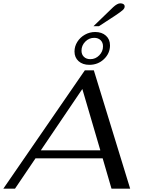

<svg xmlns="http://www.w3.org/2000/svg" viewBox="-54 -1132 853 1152"><path d="M562 -182H159L36 0H-34L455 -710H509L727 0H615ZM548 -230 440 -598 191 -230ZM625 -1089Q650 -1112 668 -1112Q680 -1112 687 -1107Q694 -1102 694 -1093Q694 -1082 682.5 -1071.5Q671 -1061 638 -1039L540 -975H507ZM393 -823Q393 -854 410 -881Q427 -908 455.5 -924Q484 -940 517 -940Q557 -940 581.5 -918Q606 -896 606 -860Q606 -812 570 -777.5Q534 -743 482 -743Q442 -743 417.5 -765Q393 -787 393 -823ZM564 -854Q564 -877 549.5 -891Q535 -905 511 -905Q480 -905 457.5 -882Q435 -859 435 -828Q435 -805 449.5 -791Q464 -777 488 -777Q519 -777 541.5 -800Q564 -823 564 -854Z"/></svg>

Font: Fahkwang
Style: Italic
Weight: 400
Italic angle: -10°
Version: Version 1.000; ttfautohint (v1.6)